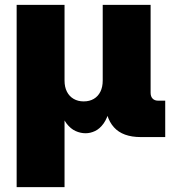

<svg xmlns="http://www.w3.org/2000/svg" viewBox="-20 -559 698 783"><path d="M47.9 204.1V-539.1H243.2V-230.5Q243.2 -204.1 252.9 -185.1Q262.7 -166 280.3 -155.8Q297.9 -145.5 321.3 -145.5Q345.2 -145.5 362.5 -155.8Q379.9 -166 389.4 -185.1Q398.9 -204.1 398.9 -230.5V-539.1H594.2V-180.7Q594.2 -165.5 602.3 -157Q610.4 -148.4 625.5 -148.4H653.8V0H554.2Q480.5 0 444.6 -40Q408.7 -80.1 408.7 -154.3V-203.6H436Q436 -148.9 426.8 -112.5Q417.5 -76.2 402.1 -54.9Q386.7 -33.7 367.7 -24.7Q348.6 -15.6 329.1 -15.6Q308.1 -15.6 288.1 -24.7Q268.1 -33.7 251.7 -54.9Q235.4 -76.2 225.6 -112.5Q215.8 -148.9 215.8 -203.6H243.2V204.1Z"/></svg>

Font: Inter 18pt Black
Style: Regular
Weight: 900
Designer: Rasmus Andersson
Foundry: rsms
Version: Version 4.001;git-66647c0bb